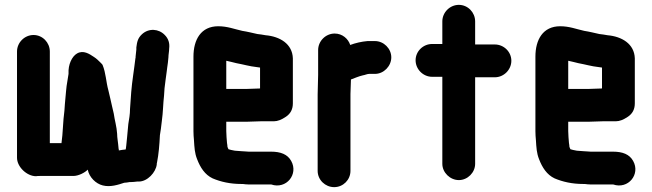

<svg xmlns="http://www.w3.org/2000/svg" viewBox="-20 -682 2684 790"><path d="M676 -482C679 -504 673 -523 658 -538C633 -564 592 -567 564 -541C547 -525 544 -510 541 -487V-478C540 -469 539 -460 538 -450C538 -446 538 -443 537 -441C534 -413 532 -405 528 -373C521 -325 518 -283 515 -234C515 -211 511 -191 508 -172C507 -165 499 -67 497 -67C488 -66 478 -65 469 -63C469 -66 469 -68 468 -70L466 -90C465 -103 462 -115 462 -131C460 -162 452 -186 448 -215C444 -235 438 -255 434 -276L426 -310C416 -346 416 -381 402 -415C402 -416 399 -419 392 -426C385 -433 377 -441 366 -448C348 -460 323 -477 297 -462C276 -450 260 -416 262 -380V-378C260 -363 256 -343 254 -328L252 -309C251 -291 248 -273 247 -254L245 -226C239 -184 239 -133 233 -93H185V-470C185 -507 155 -538 118 -538C81 -538 50 -507 50 -470V-33C50 5 91 43 128 43C133 42 139 42 145 42H282C304 42 331 27 341 16C347 47 374 74 403 81C434 89 467 78 491 70C498 70 508 68 514 67H521C528 67 536 66 544 65H551C587 65 621 27 625 -5C625 -8 625 -11 626 -13C633 -48 636 -86 638 -126L642 -152C643 -163 645 -174 646 -185C651 -220 651 -255 655 -289L657 -319C658 -332 665 -378 666 -388L668 -404C670 -419 672 -430 673 -446C673 -458 676 -470 676 -482Z M992 -316H911V-432C926 -429 940 -425 953 -422C981 -417 1007 -409 1036 -406L1050 -404V-318C1037 -318 1006 -316 992 -316ZM1054 -183H1107C1122 -183 1138 -189 1157 -202C1176 -215 1185 -233 1185 -257V-442C1183 -502 1131 -532 1073 -537L1055 -540L1039 -542C1021 -546 997 -552 977 -555C945 -562 916 -574 878 -574C807 -574 776 -519 776 -449V-142C776 -129 777 -117 778 -106C780 -74 781 -52 791 -27C804 7 823 37 855 52C888 66 927 75 973 75H979C987 76 995 77 1003 77H1096C1158 98 1209 35 1178 -20C1163 -47 1135 -58 1095 -58H1003C994 -58 983 -60 972 -60C967 -60 951 -62 946 -62L931 -65C927 -66 923 -67 920 -68C919 -70 918 -72 917 -75C917 -76 917 -76 916 -77C916 -82 915 -88 914 -94C913 -109 911 -126 911 -143V-181H992C1006 -181 1040 -183 1054 -183Z M1590 -446C1590 -482 1559 -513 1523 -513H1492C1468 -511 1442 -505 1421 -497C1413 -522 1389 -544 1357 -544C1320 -544 1289 -513 1289 -476V-374C1289 -352 1287 -318 1287 -293V21C1287 58 1318 88 1355 88C1392 88 1422 58 1422 21V-295C1422 -315 1424 -336 1424 -355C1440 -361 1456 -368 1473 -372C1481 -373 1491 -378 1499 -378H1523C1559 -378 1590 -410 1590 -446Z M1800 -594V-501H1758C1721 -501 1690 -471 1690 -434C1690 -397 1721 -366 1758 -366H1800V-8C1800 28 1832 59 1868 59C1904 59 1935 28 1935 -8V-364H2016C2053 -364 2084 -395 2084 -432C2084 -469 2053 -499 2016 -499H1935V-594C1935 -631 1905 -662 1868 -662C1831 -662 1800 -631 1800 -594Z M2399 -316H2318V-432C2333 -429 2347 -425 2360 -422C2388 -417 2414 -409 2443 -406L2457 -404V-318C2444 -318 2413 -316 2399 -316ZM2461 -183H2514C2529 -183 2545 -189 2564 -202C2583 -215 2592 -233 2592 -257V-442C2590 -502 2538 -532 2480 -537L2462 -540L2446 -542C2428 -546 2404 -552 2384 -555C2352 -562 2323 -574 2285 -574C2214 -574 2183 -519 2183 -449V-142C2183 -129 2184 -117 2185 -106C2187 -74 2188 -52 2198 -27C2211 7 2230 37 2262 52C2295 66 2334 75 2380 75H2386C2394 76 2402 77 2410 77H2503C2565 98 2616 35 2585 -20C2570 -47 2542 -58 2502 -58H2410C2401 -58 2390 -60 2379 -60C2374 -60 2358 -62 2353 -62L2338 -65C2334 -66 2330 -67 2327 -68C2326 -70 2325 -72 2324 -75C2324 -76 2324 -76 2323 -77C2323 -82 2322 -88 2321 -94C2320 -109 2318 -126 2318 -143V-181H2399C2413 -181 2447 -183 2461 -183Z"/></svg>

Font: Electronic
Style: UltThk
Weight: 900
Version: Version 1.011